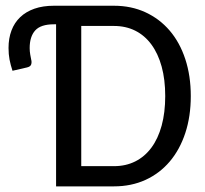

<svg xmlns="http://www.w3.org/2000/svg" viewBox="-20 -662 727 682"><path d="M657.7 -320.8Q657.7 -248.5 638.2 -189.5Q618.7 -130.4 582.8 -88.1Q546.9 -45.9 496.6 -22.9Q446.3 0 384.8 0H179.2V-575.7H171.4Q125 -575.7 105.2 -554Q85.4 -532.2 85.4 -491.2Q85.4 -479.5 87.4 -468.3Q89.4 -457 90.8 -450.2Q93.3 -441.4 90.8 -433.3Q88.4 -425.3 75.7 -422.4L24.4 -410.6Q17.6 -431.2 13.9 -450.2Q10.3 -469.2 10.3 -491.7Q10.3 -525.9 20.8 -553.7Q31.2 -581.5 51.8 -601.1Q72.3 -620.6 102.3 -631.1Q132.3 -641.6 171.4 -641.6H384.8Q446.3 -641.6 496.6 -618.4Q546.9 -595.2 582.8 -553.2Q618.7 -511.2 638.2 -451.9Q657.7 -392.6 657.7 -320.8ZM566.9 -320.8Q566.9 -379.4 554.2 -425.5Q541.5 -471.7 517.8 -503.9Q494.1 -536.1 460.4 -553Q426.8 -569.8 384.8 -569.8H268.6V-71.8H384.8Q426.8 -71.8 460.4 -88.6Q494.1 -105.5 517.8 -137.5Q541.5 -169.4 554.2 -215.8Q566.9 -262.2 566.9 -320.8Z"/></svg>

Font: Carlito
Style: Regular
Weight: 400
Designer: Lukasz Dziedzic
Foundry: tyPoland Lukasz Dziedzic
Version: Version 1.104